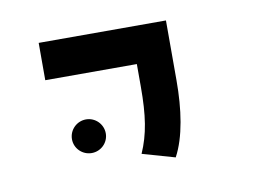

<svg xmlns="http://www.w3.org/2000/svg" viewBox="-49 -657 685 497"><g transform="rotate(-10 293.0 -409.0)"><path d="M376.5 -232.4C402.8 -281.2 413.1 -352.5 413.1 -428.2V-585.9H78.6V-487.8H319.3V-428.2C319.3 -352.5 312 -304.7 291 -256.8ZM164.6 -281.2C189 -281.2 209 -300.8 209 -325.2C209 -349.6 189 -369.6 164.6 -369.6C140.1 -369.6 120.1 -349.6 120.1 -325.2C120.1 -300.8 140.1 -281.2 164.6 -281.2Z"/></g></svg>

Font: Cascadia Code PL
Style: Regular
Weight: 400
Monospace: yes
Designer: Aaron Bell
Foundry: Saja Typeworks
Version: Version 2404.023